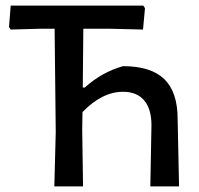

<svg xmlns="http://www.w3.org/2000/svg" viewBox="-20 -662 707 682"><path d="M616 0H514L518 -217Q518 -275 492 -305.5Q466 -336 417 -336Q343 -336 273 -264L272 -202L275 0H173L178 -193L174 -560H126L18 -557L12 -566L18 -642H489L495 -633L488 -557L368 -560H276L274 -351H281Q342 -406 417 -427Q516 -427 563.5 -381Q611 -335 611 -239Z"/></svg>

Font: Alegreya Sans SC Medium
Style: Regular
Weight: 500
Designer: Juan Pablo del Peral
Foundry: Huerta Tipografica
Version: Version 2.001;PS 002.001;hotconv 1.0.88;makeotf.lib2.5.64775